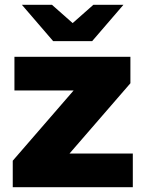

<svg xmlns="http://www.w3.org/2000/svg" viewBox="-20 -778 595 798"><path d="M269 -140 522 -432V-542H40V-402H286L33 -110V0H532V-140ZM493 -758H368L282 -682L196 -758H71L201 -607H363Z"/></svg>

Font: Montserrat-Alt1 ExtBd
Style: Regular
Weight: 800
Designer: Differentunic
Foundry: Differentunic
Version: Version 7.222